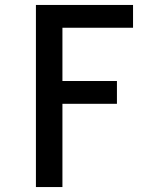

<svg xmlns="http://www.w3.org/2000/svg" viewBox="-20 -755 640 775"><path d="M125 0V-735H517V-643H232V-428H452V-336H232V0Z"/></svg>

Font: Iosevka Curly SmBdEx
Style: Regular
Weight: 600
Width: 7
Monospace: yes
Designer: Belleve Invis
Foundry: Belleve Invis
Version: Version 11.1.0; ttfautohint (v1.8.3)